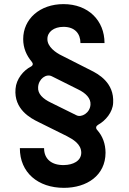

<svg xmlns="http://www.w3.org/2000/svg" viewBox="-20 -757 619 924"><path d="M483 -549.7C483 -658.4 404.8 -737.2 285.5 -737.2C171.9 -737.2 91.6 -665.8 91.6 -568.9C91.6 -525.6 107.6 -490.1 132.5 -460.2C140.3 -451 139.6 -442.5 128.6 -436.4C93.4 -418.7 58.2 -377.1 54.7 -329.5C46.2 -231.2 126.8 -188.2 165.1 -169.7L301.8 -101.9C330.6 -86.6 370.7 -64.6 371.1 -22C370.7 18.5 330.3 36.6 288.7 37.3C230.1 39.1 191.8 9.2 192.1 -44H75.6C75.3 73.2 162.6 147 287.6 147C398.1 147 487.6 87.4 487.9 -22C487.6 -65 474.1 -102.3 447.1 -132.1C439.3 -141.3 442.1 -150.6 452.4 -156.6C487.9 -176.1 522.4 -217 524.5 -261.4C530.5 -359.7 452.4 -401.3 415.1 -419.7L278.4 -489C248.2 -503.2 207.7 -532 208.1 -568.9C207.7 -603 239 -627.8 285.5 -627.8C340.9 -627.8 367.2 -594.5 367.2 -549.7ZM415.5 -253.6C413.4 -213.8 372.2 -189.6 347.7 -202.4L224.8 -263.1C186.1 -281.6 160.9 -305.8 163.4 -337.4C165.5 -377.1 202.1 -403.8 229.4 -389.9L355.1 -327.1C393.5 -308.9 417.6 -283.4 415.5 -253.6Z"/></svg>

Font: RA Gorm Semi Bold
Style: Regular
Weight: 600
Designer: Rasmus Andersson
Foundry: rsms
Version: Version 3.000;hotconv 1.0.109;makeotfexe 2.5.65596